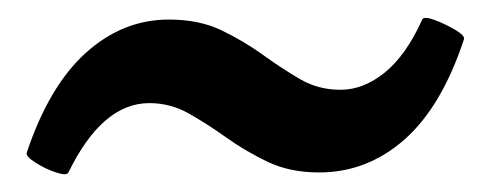

<svg xmlns="http://www.w3.org/2000/svg" viewBox="-20 -374 552 216"><path d="M57 -180Q55 -176 43 -180Q31 -184 20 -191Q9 -198 10 -202Q35 -277 76.5 -314.5Q118 -352 170 -352Q204 -352 229 -340Q254 -328 275.5 -312.5Q297 -297 317.5 -285Q338 -273 363 -273Q389 -273 413 -292.5Q437 -312 455 -352Q457 -356 469 -351.5Q481 -347 492 -340.5Q503 -334 502 -330Q477 -254 435 -217Q393 -180 339 -180Q306 -180 281 -192Q256 -204 235 -219Q214 -234 193 -246Q172 -258 148 -258Q95 -258 57 -180Z"/></svg>

Font: Junicode
Style: Bold
Weight: 700
Designer: Peter S. Baker
Version: Version 2.100; ttfautohint (v1.8.4)